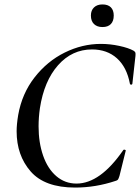

<svg xmlns="http://www.w3.org/2000/svg" viewBox="-20 -834 631 866"><path d="M55 -242Q55 -273 62 -315Q79 -412 136 -485Q193 -558 272 -597Q351 -636 435 -636Q476 -636 518 -627Q560 -618 583 -605Q589 -601 590.5 -597Q592 -593 591 -582L577 -456Q576 -452 571.5 -452Q567 -452 566 -456Q552 -531 507.5 -571Q463 -611 395 -611Q305 -611 242 -540Q179 -469 160 -346Q154 -304 154 -264Q154 -191 174.5 -132Q195 -73 234 -39.5Q273 -6 325 -6Q432 -6 536 -157Q537 -159 540 -159Q543 -159 545.5 -157.5Q548 -156 547 -154L519 -41Q515 -28 512 -24Q509 -20 501 -18Q411 12 319 12Q182 12 118.5 -60.5Q55 -133 55 -242ZM390 -764Q390 -787 404 -800.5Q418 -814 442 -814Q467 -814 480 -801Q493 -788 493 -764Q493 -739 480 -725.5Q467 -712 442 -712Q418 -712 404 -725.5Q390 -739 390 -764Z"/></svg>

Font: Cormorant Infant SemiBold
Style: Italic
Weight: 600
Italic angle: -10°
Designer: Christian Thalmann (Catharsis Fonts)
Foundry: Catharsis Fonts
Version: Version 4.000